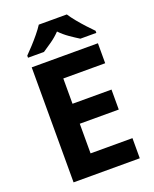

<svg xmlns="http://www.w3.org/2000/svg" viewBox="-168 -1027 897 1120"><g transform="rotate(-20 280.0 -467.0)"><path d="M501 0H90V-714H501V-590H241V-433H483V-309H241V-125H501ZM388 -934Q402 -912 424.5 -884.5Q447 -857 471 -831Q495 -805 513 -787V-774H414Q388 -790 357 -811.5Q326 -833 300 -860Q274 -833 244 -812Q214 -791 188 -774H89V-787Q108 -806 131.5 -831.5Q155 -857 177.5 -884.5Q200 -912 214 -934Z"/></g></svg>

Font: Noto Sans Ol Chiki
Style: Regular
Weight: 400
Designer: Monotype Design Team, Lewis McGuffie
Foundry: Monotype Imaging Inc.
Version: Version 2.003